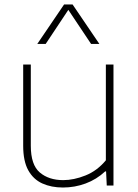

<svg xmlns="http://www.w3.org/2000/svg" viewBox="-20 -828 618 857"><path d="M261 9Q209 9 168.8 -9.2Q128.5 -27.5 106 -68.2Q83.5 -109 83.5 -177.5V-540H117.5V-177.5Q117.5 -92 157.8 -58Q198 -24 262 -24Q309.5 -24 361.5 -44.8Q413.5 -65.5 452.5 -112.5V-540H486.5V0H456.5L453.5 -63H449.5Q411 -27 362.2 -9Q313.5 9 261 9ZM146.5 -632 266 -808H304L423.5 -632H386.5L285 -784L184 -632Z"/></svg>

Font: Encode Sans SemiExpanded SemiExpanded Thin
Style: Regular
Weight: 100
Width: 6
Designer: Multiple Designers
Foundry: Impallari Type
Version: Version 3.000; ttfautohint (v1.8.3) -l 8 -r 50 -G 200 -x 14 